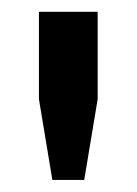

<svg xmlns="http://www.w3.org/2000/svg" viewBox="-20 -707 231 323"><path d="M68.1 -404.3 45.5 -540.2V-687.2H144.3V-540.2L121.7 -404.3Z"/></svg>

Font: Archivo SemiBold ExtraCondensed
Style: Regular
Weight: 600
Width: 2
Version: Version 2.001